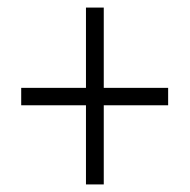

<svg xmlns="http://www.w3.org/2000/svg" viewBox="-20 -607 501 507"><path d="M254 -375H424V-329H254V-120H207V-329H36V-375H207V-587H254Z"/></svg>

Font: Noto Sans Myanmar UI Condensed Light
Style: Regular
Weight: 300
Width: 3
Designer: Monotype Design Team
Foundry: Monotype Imaging Inc.
Version: Version 2.103; ttfautohint (v1.8.4.7-5d5b)